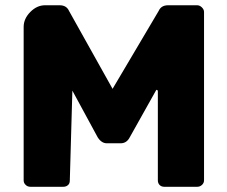

<svg xmlns="http://www.w3.org/2000/svg" viewBox="-20 -717 871 737"><path d="M625 -696.8H736.8Q746.6 -696.8 754.9 -688.7Q763.2 -680.7 763.2 -670.9V-24.9Q763.2 -14.6 755.4 -7.3Q747.6 0 736.8 0H610.8Q599.6 0 592.8 -6.8Q585.9 -13.7 585.9 -24.9V-366.2Q585.9 -372.1 580.1 -372.1L478 -189.9Q466.3 -167 442.9 -167H390.1Q369.6 -167 355 -189.9L257.8 -369.1L248 -24.9Q248 -12.2 241.2 -6.8Q234.4 0 222.2 0H97.2Q85.9 0 79.1 -6.8Q70.8 -13.7 70.8 -24.9V-613.8Q70.8 -645 96.2 -670.9Q121.6 -696.8 152.8 -696.8H209Q235.4 -696.8 245.1 -674.8L412.1 -376L588.9 -674.8Q598.6 -696.8 625 -696.8Z"/></svg>

Font: Cunia
Style: Bold
Weight: 700
Designer: Alejo Bergmann, Denis Ignatov
Foundry: Hubert & Fischer
Version: Version 1.00 February 21, 2019, initial release